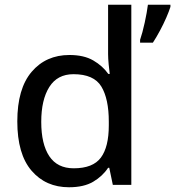

<svg xmlns="http://www.w3.org/2000/svg" viewBox="-20 -780 739 810"><path d="M271 10Q173 10 113 -60Q53 -130 53 -268Q53 -406 113.5 -477Q174 -548 273 -548Q334 -548 373.5 -525Q413 -502 437 -468H443Q441 -482 438.5 -508Q436 -534 436 -552V-760H534V0H456L441 -72H436Q413 -37 373.5 -13.5Q334 10 271 10ZM291 -70Q372 -70 405.5 -115Q439 -160 439 -251V-267Q439 -363 407.5 -415Q376 -467 290 -467Q222 -467 188 -413Q154 -359 154 -266Q154 -172 188 -121Q222 -70 291 -70ZM699 -751Q693 -732 681.5 -705.5Q670 -679 655 -651Q640 -623 625 -600H571V-612Q581 -641 590.5 -684.5Q600 -728 604 -760H699Z"/></svg>

Font: Noto Sans Kayah Li Medium
Style: Regular
Weight: 500
Designer: Monotype Design Team, Sérgio Martins
Foundry: Monotype Imaging Inc.
Version: Version 2.002; ttfautohint (v1.8.4.7-5d5b)